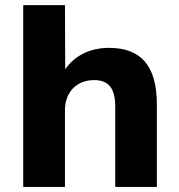

<svg xmlns="http://www.w3.org/2000/svg" viewBox="-20 -739 709 759"><path d="M236.8 0V-304.2C236.8 -373.5 282.2 -422.4 352.1 -422.4C405.8 -422.4 435.5 -394 435.5 -318.8V0H600.1V-325.7C600.1 -479.5 537.1 -549.8 410.6 -549.8C336.4 -549.8 274.4 -519 237.8 -464.8L236.8 -718.8H71.8V0Z"/></svg>

Font: Winston ExtraBold
Style: Regular
Weight: 800
Designer: Vernon Adams, Kim Jin-seong, David Berlow, Cristiano Sobral
Foundry: The Winston Project Authors
Version: Version 3.004